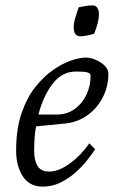

<svg xmlns="http://www.w3.org/2000/svg" viewBox="-20 -682 438 714"><path d="M139 12Q90 12 65 -26Q40 -64 40 -122Q40 -203 60.5 -262Q81 -321 113 -360.5Q145 -400 180.5 -424Q216 -448 247.5 -458Q279 -468 298 -468Q316 -468 336 -459.5Q356 -451 369.5 -437.5Q383 -424 383 -407Q383 -361 362.5 -320.5Q342 -280 306 -254Q270 -228 225 -223L114 -212Q110 -190 108.5 -166.5Q107 -143 107 -120Q107 -86 119.5 -65Q132 -44 163 -44Q199 -44 241 -75Q283 -106 312 -149L334 -127Q322 -109 303.5 -85.5Q285 -62 260 -40Q235 -18 204.5 -3Q174 12 139 12ZM123 -256H191Q229 -256 257.5 -276.5Q286 -297 301.5 -330Q317 -363 317 -400Q317 -409 306 -412.5Q295 -416 263 -416Q210 -416 175 -369.5Q140 -323 123 -256ZM280 -547Q265 -547 259.5 -556.5Q254 -566 254 -579Q254 -595 259 -612.5Q264 -630 268.5 -642.5Q273 -655 273 -655Q273 -655 291.5 -658.5Q310 -662 323 -662Q337 -662 342.5 -652Q348 -642 348 -628Q348 -614 343.5 -597Q339 -580 334.5 -568Q330 -556 329 -556Q329 -556 311.5 -551.5Q294 -547 280 -547Z"/></svg>

Font: Mate
Style: Italic
Weight: 400
Italic angle: -10.8°
Designer: Eduardo Rodriguez Tunni
Foundry: Eduardo Rodriguez Tunni
Version: Version 1.003; ttfautohint (v1.8.4.7-5d5b);gftools[0.9.24]